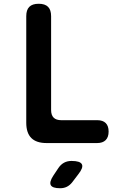

<svg xmlns="http://www.w3.org/2000/svg" viewBox="-20 -760 640 1020"><path d="M227.5 0Q173.2 0 146.3 -26.9Q119.5 -53.7 119.5 -108V-674Q119.5 -707.5 135.7 -723.7Q152 -740 185.5 -740Q219 -740 235.3 -723.7Q251.5 -707.5 251.5 -674V-175.5Q251.5 -148.5 265 -135Q278.5 -121.5 305.5 -121.5H496.6Q526.4 -121.5 541.7 -106.2Q557 -90.9 557 -61.1Q557 -31.3 541.4 -15.7Q525.7 0 495.9 0ZM289.9 133.1Q302.7 113.9 320 104.5Q337.4 95 360 95Q406.2 95 415.1 112.9Q424 130.7 395.3 166.7L363.6 208.4Q351.1 224.2 335.3 232.1Q319.5 240 299.3 240Q258.9 240 249.9 223.7Q241 207.4 262.9 173.7Z"/></svg>

Font: Maple Mono
Style: Regular
Weight: 400
Monospace: yes
Designer: subframe7536
Version: Version 7.300